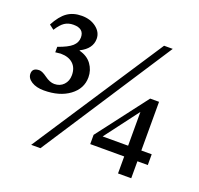

<svg xmlns="http://www.w3.org/2000/svg" viewBox="-121 -809 992 956"><g transform="rotate(20 375.0 -331.0)"><path d="M718 -90H663V0H593V-90H413V-139L616 -405H663V-147H718ZM593 -147V-326L458 -147ZM637 -676 187 14H138L591 -676ZM204 -511V-509Q247 -498 269 -467.5Q291 -437 291 -399Q291 -339 239 -300.5Q187 -262 104 -262Q64 -262 38.5 -278Q13 -294 13 -318Q13 -349 50 -349Q65 -349 91 -330Q118 -310 142 -310Q172 -310 191 -330Q210 -350 210 -381Q210 -420 186.5 -441.5Q163 -463 121 -463Q117 -463 93 -460V-489Q145 -507 166.5 -526.5Q188 -546 188 -573Q188 -620 132 -620Q105 -620 85.5 -607Q66 -594 46 -562L21 -581Q48 -632 79.5 -654Q111 -676 156 -676Q202 -676 233 -652Q264 -628 264 -593Q264 -541 204 -511Z"/></g></svg>

Font: STIX MathJax Latin
Style: Regular
Weight: 400
Designer: MicroPress Inc., with final additions and corrections provided by Coen Hoffman, Elsevier (retired)
Version: Version 1.1.1